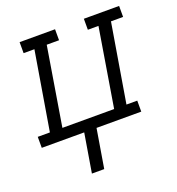

<svg xmlns="http://www.w3.org/2000/svg" viewBox="-146 -638 879 952"><g transform="rotate(-20 293.5 -162.5)"><path d="M177 205 211 0H-13V-58H51L120 -472H63V-530H250V-472H185L117 -58H390L458 -472H402V-530H588V-472H524L455 -58H512V0H276L242 205Z"/></g></svg>

Font: Iosevka Curly Slab LtExObl
Style: Regular
Weight: 300
Width: 7
Italic angle: -9°
Monospace: yes
Designer: Belleve Invis
Foundry: Belleve Invis
Version: Version 11.1.0; ttfautohint (v1.8.3)